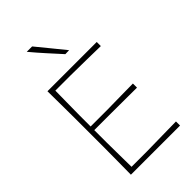

<svg xmlns="http://www.w3.org/2000/svg" viewBox="-285 -1065 1160 1160"><g transform="rotate(-45 295.5 -485.0)"><path d="M108 0Q109 -61 109.2 -117Q109.5 -173 110 -238V-475Q109.5 -540.5 109.2 -596.5Q109 -652.5 108 -713H529V-678Q476 -679 415.2 -680.2Q354.5 -681.5 272 -682H144.5Q144 -630 143.2 -579.8Q142.5 -529.5 142 -472V-378H281Q352.5 -379 405 -379.8Q457.5 -380.5 506 -381V-346Q454.5 -346.5 402.5 -346.5Q350.5 -346.5 280 -347H142V-242Q142.5 -184.5 143.2 -134Q144 -83.5 144.5 -31H276Q346 -32 408.2 -33.2Q470.5 -34.5 528 -35V0ZM343 -795Q303.5 -838.5 264.5 -881.8Q225.5 -925 188 -970H234Q269 -927.5 304.8 -883.5Q340.5 -839.5 376 -796Z"/></g></svg>

Font: Commissioner Loud Thin
Style: Regular
Weight: 100
Designer: Kostas Bartsokas
Foundry: Kostas Bartsokas
Version: Version 1.000; ttfautohint (v1.8.3)